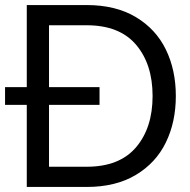

<svg xmlns="http://www.w3.org/2000/svg" viewBox="-20 -750 754 760"><path d="M0 -405H86V-730H323Q438 -730 517.5 -682.5Q597 -635 636.5 -554Q676 -473 676 -370Q676 -267 636.5 -186Q597 -105 517.5 -57.5Q438 -10 323 -10H86V-335H0ZM323 -90Q453 -90 518.5 -167Q584 -244 584 -370Q584 -496 518.5 -573Q453 -650 323 -650H174V-405H374V-335H174V-90Z"/></svg>

Font: Aspekta 400
Style: Regular
Weight: 400
Designer: Ivo Dolenc
Version: Version 2.000